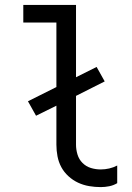

<svg xmlns="http://www.w3.org/2000/svg" viewBox="-20 -755 540 783"><path d="M391 8Q408 8 425.5 4.5Q443 1 458 -8V-80Q443 -72 425.5 -68Q408 -64 391 -64Q370 -64 350.5 -70Q331 -76 316.5 -90.5Q302 -105 296 -125Q290 -145 290 -165V-364L407 -423L374 -482L290 -440V-735H75V-663H210V-400L94 -342L127 -283L210 -324V-165Q210 -141 214.5 -117.5Q219 -94 230 -73.5Q241 -53 259 -36.5Q277 -20 298.5 -10Q320 0 343.5 4Q367 8 391 8Z"/></svg>

Font: Iosevka SS09
Style: Regular
Weight: 400
Monospace: yes
Designer: Belleve Invis
Foundry: Belleve Invis
Version: Version 5.2.1; ttfautohint (v1.8.3)